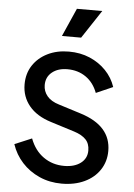

<svg xmlns="http://www.w3.org/2000/svg" viewBox="-65 -1057 777 1117"><g transform="rotate(5 323.5 -498.5)"><path d="M338 12Q413 12 470.5 -15Q528 -42 560 -90.5Q592 -139 592 -201Q592 -348 413 -404L283 -445Q236 -459 213 -487Q190 -515 190 -551Q190 -598 224.5 -626Q259 -654 314 -654Q376 -654 422 -622Q468 -590 490 -531L588 -574Q570 -628 530.5 -669Q491 -710 436 -733.5Q381 -757 314 -757Q244 -757 189.5 -730Q135 -703 104 -655.5Q73 -608 73 -545Q73 -473 117 -419.5Q161 -366 245 -340L385 -296Q429 -282 452.5 -258Q476 -234 476 -193Q476 -147 439.5 -119.5Q403 -92 343 -92Q275 -92 222.5 -129Q170 -166 144 -235L44 -193Q64 -133 106 -87Q148 -41 207.5 -14.5Q267 12 338 12ZM265 -844H377L486 -1009H338Z"/></g></svg>

Font: Custom Plus Jakarta Sans SemiBold
Style: Regular
Weight: 600
Designer: Gumpita Rahayu & FullSphere
Foundry: Tokotype & FullSphere
Version: Version 1.001;hotconv 1.0.117;makeotfexe 2.5.65602